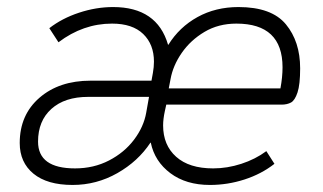

<svg xmlns="http://www.w3.org/2000/svg" viewBox="-20 -515 917 545"><path d="M36 -109Q36 -189 92 -237.5Q148 -286 237 -286H410L414 -308Q417 -325 417 -340Q417 -389 386.5 -418.5Q356 -448 298 -448Q216 -448 146 -395L120 -435Q156 -463 204.5 -479Q253 -495 301 -495Q426 -495 457 -388H458Q489 -438 540.5 -466.5Q592 -495 657 -495Q751 -495 791.5 -446Q832 -397 832 -321Q832 -275 824.5 -252.5Q817 -230 806 -224Q795 -218 779 -218H452L448 -200Q443 -177 443 -159Q443 -103 480 -70Q517 -37 585 -37Q625 -37 665 -50Q705 -63 736 -86L759 -50Q722 -21 674 -5.5Q626 10 576 10Q508 10 463.5 -23.5Q419 -57 408 -110H407Q372 -57 313 -23.5Q254 10 186 10Q114 10 75 -22Q36 -54 36 -109ZM776 -264Q782 -296 782 -324Q782 -448 651 -448Q600 -448 560.5 -424.5Q521 -401 496 -365Q471 -329 464 -290L459 -264ZM395 -195 403 -240H230Q164 -240 126 -206Q88 -172 88 -113Q88 -37 193 -37Q246 -37 289.5 -59.5Q333 -82 360.5 -118.5Q388 -155 395 -195Z"/></svg>

Font: Niramit ExtraLight
Style: Italic
Weight: 200
Italic angle: -10°
Designer: Katatrad Aksorn Co.,Ltd.
Foundry: Cadson Demak Co.,Ltd.
Version: Version 1.000; ttfautohint (v1.6)